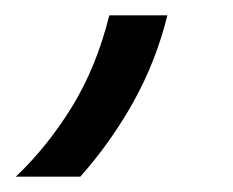

<svg xmlns="http://www.w3.org/2000/svg" viewBox="-94 -124 301 248"><path d="M-73.6 104.2Q-32.6 65.3 -1 13.9Q30.6 -37.5 47.2 -104.2H122.2Q107.6 -45.1 78.5 7.3Q49.3 59.7 9.7 104.2Z"/></svg>

Font: Afacad
Style: Italic
Weight: 400
Italic angle: -14°
Designer: Kristian Moeller
Foundry: Dicotype
Version: Version 1.000